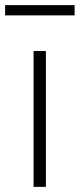

<svg xmlns="http://www.w3.org/2000/svg" viewBox="-29 -729 311 749"><path d="M102 0V-530H150V0ZM-9 -669V-709H262V-669Z"/></svg>

Font: Noto Sans TC ExtraLight
Style: Regular
Weight: 250
Designer: Ryoko NISHIZUKA  (kana, bopomofo & ideographs); Paul D. Hunt (Latin, Greek & Cyrillic); Sandoll Communications , Soo-you
Foundry: Adobe
Version: Version 2.004-H2;hotconv 1.0.118;makeotfexe 2.5.65603